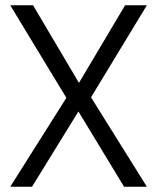

<svg xmlns="http://www.w3.org/2000/svg" viewBox="-20 -712 598 732"><path d="M19 -692 233 -339 19 0H102L279 -287L453 0H540L327 -341L540 -692H457L281 -396L106 -692Z"/></svg>

Font: RazerF5
Style: Regular
Weight: 400
Foundry: Razer Inc.
Version: Version 2